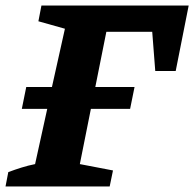

<svg xmlns="http://www.w3.org/2000/svg" viewBox="-25 -675 703 695"><path d="M-5 0 5 -52Q29 -61 53 -68.5Q77 -76 102 -81L146 -281H54L70 -360H163L210 -571L114 -598L125 -655H658L611 -418H537L526 -560H360L320 -360H462L446 -281H304L264 -81L384 -58L372 0Z"/></svg>

Font: Piazzolla SC
Style: Bold Italic
Weight: 700
Italic angle: -11.3°
Designer: Juan Pablo del Peral
Foundry: Huerta Tipografica
Version: Version 1.330